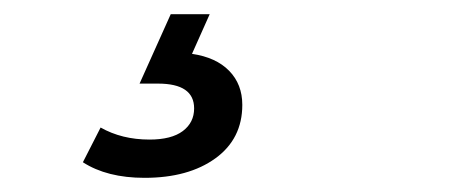

<svg xmlns="http://www.w3.org/2000/svg" viewBox="-20 -27 640 271"><path d="M97 202 122 153Q152 170 191 170Q222 170 238 158Q254 146 254 126Q254 91 203 91H177L221 -7H276L251 49Q285 54 303.5 73Q322 92 322 121Q322 169 284 196.5Q246 224 184 224Q131 224 97 202Z"/></svg>

Font: Idrija
Style: Italic
Weight: 500
Italic angle: -11.3°
Designer: Julieta Ulanovsky
Foundry: Julieta Ulanovsky
Version: Version 7.200